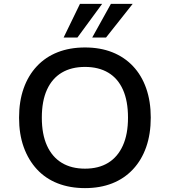

<svg xmlns="http://www.w3.org/2000/svg" viewBox="-20 -958 874 987"><path d="M417 9Q339 9 276.5 -15.5Q214 -40 170 -87.5Q126 -135 102 -201.5Q78 -268 78 -353Q78 -437 101.5 -503.5Q125 -570 169.5 -617.5Q214 -665 276.5 -689.5Q339 -714 417 -714Q495 -714 557 -689.5Q619 -665 663.5 -618Q708 -571 731.5 -504Q755 -437 755 -354Q755 -269 731.5 -202Q708 -135 663.5 -87.5Q619 -40 557 -15.5Q495 9 417 9ZM417 -91Q487 -91 536 -121Q585 -151 611.5 -209.5Q638 -268 638 -353Q638 -439 612 -497Q586 -555 536.5 -584.5Q487 -614 417 -614Q347 -614 297.5 -584.5Q248 -555 221.5 -497Q195 -439 195 -353Q195 -268 221.5 -209.5Q248 -151 297.5 -121Q347 -91 417 -91ZM307 -765 391 -938H505L378 -765ZM454 -765 550 -938H662L525 -765Z"/></svg>

Font: Nunito Sans 6pt SemiBold
Style: Regular
Weight: 600
Version: Version 3.101;gftools[0.9.27]